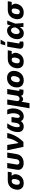

<svg xmlns="http://www.w3.org/2000/svg" viewBox="2709 -3519 1014 6472"><g transform="rotate(-90 3216.0 -283.0)"><path d="M61 -258.8 64 -269.5Q76.2 -343.3 116.2 -401.9Q156.2 -460.4 220.7 -494.4Q285.2 -528.3 370.6 -528.3H663.1L640.6 -395.5H522.5Q551.8 -368.2 568.6 -329.8Q585.4 -291.5 578.1 -249L577.1 -238.3Q565.4 -166.5 526.6 -110.6Q487.8 -54.7 425.8 -22.5Q363.8 9.8 282.7 9.8Q196.8 9.8 143.3 -25.4Q89.8 -60.5 69.1 -121.3Q48.3 -182.1 61 -258.8ZM231.4 -269.5 228.5 -258.8Q222.2 -220.7 225.8 -189.9Q229.5 -159.2 248 -141.1Q266.6 -123 304.7 -123Q354.5 -122.6 378.7 -162.1Q402.8 -201.7 412.1 -258.8L415 -269.5Q420.4 -303.7 417.7 -332.3Q415 -360.8 399.4 -378.2Q383.8 -395.5 350.6 -395.5H349.1Q294.4 -396 267.1 -358.4Q239.7 -320.8 231.4 -269.5Z M955.6 7.3Q835.4 7.3 774.4 -53.7Q713.4 -114.7 731 -220.2L784.7 -545.9H958.5L906.7 -231.9Q898.9 -186 918.9 -160.6Q939 -135.3 979.5 -135.3Q1020 -135.3 1048.6 -160.6Q1077.1 -186 1084.5 -231.9L1136.7 -545.9H1310.1L1256.3 -220.2Q1244.6 -149.9 1203.9 -98.9Q1163.1 -47.9 1099.6 -20.3Q1036.1 7.3 955.6 7.3Z M1502.9 0 1386.7 -545.9H1566.4L1627.9 -168H1633.8Q1681.2 -230 1711.2 -285.4Q1741.2 -340.8 1761.7 -402.6Q1782.2 -464.4 1799.8 -545.9H1968.3Q1939.9 -398.9 1862.3 -257.8Q1784.7 -116.7 1666 0Z M2139.2 -545.9H2293.9Q2242.7 -469.7 2211.7 -402.1Q2180.7 -334.5 2170.4 -273.4Q2159.2 -204.1 2169.2 -163.8Q2179.2 -123.5 2215.3 -123.5Q2246.1 -123.5 2272.2 -155.5Q2298.3 -187.5 2308.1 -246.1L2333.5 -402.3H2508.8L2482.9 -246.1Q2473.6 -187.5 2484.9 -155.5Q2496.1 -123.5 2526.9 -123.5Q2563 -123.5 2590.6 -164.1Q2618.2 -204.6 2629.4 -273.4Q2639.6 -334.5 2630.9 -402.1Q2622.1 -469.7 2596.2 -545.9H2751Q2782.2 -485.8 2793.2 -415.3Q2804.2 -344.7 2791.5 -268.6Q2768.1 -127.9 2697.5 -59.1Q2627 9.8 2524.4 9.8Q2464.8 9.8 2426.5 -15.9Q2388.2 -41.5 2370.6 -87.4Q2338.9 -41.5 2293.5 -15.9Q2248 9.8 2188.5 9.8Q2085.4 9.8 2034.7 -59.1Q1983.9 -127.9 2006.8 -268.6Q2019.5 -344.7 2054 -415.3Q2088.4 -485.8 2139.2 -545.9Z M2802.7 204.1 2926.8 -545.9H3099.6L3046.9 -227.1Q3039.1 -179.7 3060.3 -154.8Q3081.5 -129.9 3121.6 -129.9Q3161.1 -129.9 3190.4 -154.8Q3219.7 -179.7 3227.5 -227.1L3280.3 -545.9H3453.1L3390.6 -168.9Q3384.8 -133.3 3420.4 -133.3H3445.8L3423.8 0H3341.3Q3232.9 0 3220.7 -86.4Q3196.3 -43.9 3165.5 -27.3Q3134.8 -10.7 3107.9 -10.7Q3082 -10.7 3057.9 -23.9Q3033.7 -37.1 3021 -70.8L2975.6 204.1Z M3746.6 10.3Q3630.4 10.3 3567.6 -52.7Q3504.9 -115.7 3504.9 -219.7Q3504.9 -286.1 3525.9 -345.9Q3546.9 -405.8 3587.6 -452.4Q3628.4 -499 3687.3 -525.9Q3746.1 -552.7 3821.3 -552.7Q3937 -552.7 3999.8 -489.7Q4062.5 -426.8 4062.5 -322.8Q4062.5 -256.8 4041.5 -196.8Q4020.5 -136.7 3980 -90.1Q3939.5 -43.5 3880.6 -16.6Q3821.8 10.3 3746.6 10.3ZM3752.9 -122.1Q3789.6 -122.1 3815.2 -143.1Q3840.8 -164.1 3856.9 -196.8Q3873 -229.5 3880.4 -265.1Q3887.7 -300.8 3887.7 -329.6Q3887.7 -372.6 3868.9 -396.5Q3850.1 -420.4 3814.5 -420.4Q3777.8 -420.4 3752 -399.7Q3726.1 -378.9 3710 -346.7Q3693.8 -314.5 3686.5 -279.1Q3679.2 -243.7 3679.2 -214.8Q3679.2 -171.9 3698.2 -147Q3717.3 -122.1 3752.9 -122.1Z M4154.8 -258.8 4157.7 -269.5Q4169.9 -343.3 4210 -401.9Q4250 -460.4 4314.5 -494.4Q4378.9 -528.3 4464.4 -528.3H4756.8L4734.4 -395.5H4616.2Q4645.5 -368.2 4662.4 -329.8Q4679.2 -291.5 4671.9 -249L4670.9 -238.3Q4659.2 -166.5 4620.4 -110.6Q4581.5 -54.7 4519.5 -22.5Q4457.5 9.8 4376.5 9.8Q4290.5 9.8 4237.1 -25.4Q4183.6 -60.5 4162.8 -121.3Q4142.1 -182.1 4154.8 -258.8ZM4325.2 -269.5 4322.3 -258.8Q4315.9 -220.7 4319.6 -189.9Q4323.2 -159.2 4341.8 -141.1Q4360.4 -123 4398.4 -123Q4448.2 -122.6 4472.4 -162.1Q4496.6 -201.7 4505.9 -258.8L4508.8 -269.5Q4514.2 -303.7 4511.5 -332.3Q4508.8 -360.8 4493.2 -378.2Q4477.5 -395.5 4444.3 -395.5H4442.9Q4388.2 -396 4360.8 -358.4Q4333.5 -320.8 4325.2 -269.5Z M4968.8 2.9Q4874.5 2.9 4837.4 -34.4Q4800.3 -71.8 4813 -151.4L4878.4 -545.9H5052.2L4989.7 -170.4Q4983.4 -128.9 5021.5 -128.9Q5040 -128.9 5048.3 -132.3L5054.2 -10.3Q5042 -5.9 5019.8 -1.5Q4997.6 2.9 4968.8 2.9ZM4925.8 -614.3 4967.3 -770H5116.7L5024.9 -614.3Z M5328.6 11.7Q5259.8 11.7 5211.7 -24.4Q5163.6 -60.5 5143.3 -124.8Q5123 -189 5136.7 -272.5Q5150.4 -356 5193.1 -418.9Q5235.8 -481.9 5296.1 -517.3Q5356.4 -552.7 5422.9 -552.7Q5486.3 -552.7 5529.5 -520.3Q5572.8 -487.8 5585 -431.6H5588.9L5631.3 -545.9H5757.8L5654.8 -272.9L5674.3 0H5545.4L5538.6 -119.6H5534.2Q5504.9 -64.5 5453.4 -26.4Q5401.9 11.7 5328.6 11.7ZM5529.8 -272.9V-274.4Q5527.8 -310.5 5518.8 -343.3Q5509.8 -376 5489.7 -396.7Q5469.7 -417.5 5433.6 -417.5Q5382.8 -417.5 5349.1 -377.2Q5315.4 -336.9 5305.2 -274.4Q5294.9 -210.4 5315.9 -168.9Q5336.9 -127.4 5381.8 -127.4Q5414.6 -127.4 5443.6 -149.4Q5472.7 -171.4 5494.6 -204.6Q5516.6 -237.8 5529.3 -271.5Z M5808.6 -258.8 5811.5 -269.5Q5823.7 -343.3 5863.8 -401.9Q5903.8 -460.4 5968.3 -494.4Q6032.7 -528.3 6118.2 -528.3H6410.6L6388.2 -395.5H6270Q6299.3 -368.2 6316.2 -329.8Q6333 -291.5 6325.7 -249L6324.7 -238.3Q6313 -166.5 6274.2 -110.6Q6235.4 -54.7 6173.3 -22.5Q6111.3 9.8 6030.3 9.8Q5944.3 9.8 5890.9 -25.4Q5837.4 -60.5 5816.7 -121.3Q5795.9 -182.1 5808.6 -258.8ZM5979 -269.5 5976.1 -258.8Q5969.7 -220.7 5973.4 -189.9Q5977.1 -159.2 5995.6 -141.1Q6014.2 -123 6052.2 -123Q6102.1 -122.6 6126.2 -162.1Q6150.4 -201.7 6159.7 -258.8L6162.6 -269.5Q6168 -303.7 6165.3 -332.3Q6162.6 -360.8 6147 -378.2Q6131.3 -395.5 6098.1 -395.5H6096.7Q6042 -396 6014.6 -358.4Q5987.3 -320.8 5979 -269.5Z"/></g></svg>

Font: Inter Extra Bold
Style: Italic
Weight: 800
Italic angle: -9.39999°
Designer: Rasmus Andersson
Foundry: rsms
Version: Version 4.000;git-3c8e0fc